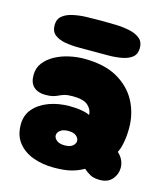

<svg xmlns="http://www.w3.org/2000/svg" viewBox="-99 -719 698 798"><g transform="rotate(15 250.0 -320.5)"><path d="M205 0Q156 0 115.5 -15Q75 -30 51 -60.5Q27 -91 27 -138Q27 -178 51 -206Q75 -234 115.5 -249Q156 -264 205 -264Q234 -264 258 -259.5Q282 -255 291 -249Q291 -272 272 -289.5Q253 -307 206 -307Q184 -307 171.5 -303.5Q159 -300 149 -295Q139 -290 126.5 -286.5Q114 -283 93 -283Q62 -283 43.5 -299.5Q25 -316 25 -350Q25 -381 42.5 -403.5Q60 -426 88 -441Q116 -456 148.5 -463Q181 -470 211 -470Q300 -470 356 -437.5Q412 -405 439 -353Q466 -301 466 -240Q466 -206 460.5 -177Q455 -148 446 -132Q460 -120 467.5 -104Q475 -88 475 -71Q475 -43 456.5 -21.5Q438 0 404 0Q378 0 363 -8Q348 -16 333 -29Q309 -15 280 -7.5Q251 0 205 0ZM225 -101Q248 -101 259.5 -110.5Q271 -120 271 -132Q271 -144 259.5 -153.5Q248 -163 225 -163Q203 -163 191 -153.5Q179 -144 179 -132Q179 -120 191 -110.5Q203 -101 225 -101ZM239 -509Q209 -509 176.5 -509Q144 -509 117 -514Q90 -519 73 -532.5Q56 -546 56 -573Q56 -599 73 -613Q90 -627 117 -633Q144 -639 176.5 -640Q209 -641 239 -641Q270 -641 302 -640Q334 -639 361.5 -633Q389 -627 406 -613Q423 -599 423 -573Q423 -546 406 -532.5Q389 -519 361.5 -514Q334 -509 302 -509Q270 -509 239 -509Z"/></g></svg>

Font: Cherry Bomb One
Style: Regular
Weight: 400
Designer: satsuyako
Foundry: satsuyako
Version: Version 4.100; ttfautohint (v1.8.3)